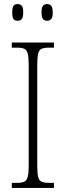

<svg xmlns="http://www.w3.org/2000/svg" viewBox="-20 -923 324 943"><path d="M38 0V-25H63Q87 -25 99 -30.5Q111 -36 116 -54Q121 -72 121 -109V-605Q121 -642 116 -660Q111 -678 99 -683.5Q87 -689 63 -689H38V-714H245V-689H221Q197 -689 184.5 -683.5Q172 -678 167.5 -660Q163 -642 163 -605V-109Q163 -72 167.5 -54Q172 -36 184.5 -30.5Q197 -25 221 -25H245V0ZM211 -821Q198 -821 191 -829.5Q184 -838 184 -861Q184 -886 191 -894.5Q198 -903 211 -903Q224 -903 231.5 -894.5Q239 -886 239 -861Q239 -838 231.5 -829.5Q224 -821 211 -821ZM66 -821Q53 -821 46.5 -829.5Q40 -838 40 -861Q40 -886 46.5 -894.5Q53 -903 66 -903Q80 -903 87 -894.5Q94 -886 94 -861Q94 -838 87 -829.5Q80 -821 66 -821Z"/></svg>

Font: Noto Serif Sinhala Condensed ExtraLight
Style: Regular
Weight: 200
Width: 3
Designer: Jelle Bosma - Monotype Design Team
Foundry: Monotype Imaging Inc.
Version: Version 2.007; ttfautohint (v1.8.4.7-5d5b)